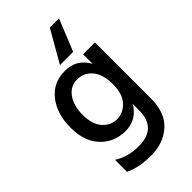

<svg xmlns="http://www.w3.org/2000/svg" viewBox="-282 -842 1122 1122"><g transform="rotate(-45 279.5 -281.0)"><path d="M367 -558H258L371 -755H447ZM269.5 -428Q214 -428 180 -381.5Q146 -335 146 -257.5Q146 -180 182.5 -139Q219 -98 270 -98Q321 -98 359.5 -138.5Q398 -179 398 -260.5Q398 -342 361.5 -385Q325 -428 269.5 -428ZM496 -43Q496 74 429.5 133.5Q363 193 262 193Q161 193 94 160V61Q158 103 249 103Q398 103 398 -44V-96Q349 -14 257 -14Q165 -14 104 -77.5Q43 -141 43 -255Q43 -369 100 -441.5Q157 -514 254.5 -514Q352 -514 398 -428V-507H496Z"/></g></svg>

Font: Hind Jalandhar Medium
Style: Regular
Weight: 500
Designer: Namrata Goyal
Foundry: Indian Type Foundry
Version: Version 0.702;PS 1.0;hotconv 1.0.81;makeotf.lib2.5.63406